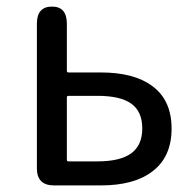

<svg xmlns="http://www.w3.org/2000/svg" viewBox="-20 -563 588 583"><path d="M144 0Q92 0 92 -52V-491Q92 -543 138 -543Q183 -543 183 -491V-348Q183 -343 188 -343H286Q387 -343 442 -302Q501 -259 501 -172.5Q501 -86 442 -42Q387 0 286 0ZM183 -78Q183 -73 188 -73H276Q345 -73 378.5 -97.5Q412 -122 412 -173Q412 -224 379 -248Q346 -272 276 -272H188Q183 -272 183 -267Z"/></svg>

Font: Resource Han Rounded JP
Style: Regular
Weight: 400
Designer: Cyano Hao (round all glyphs); Ryoko NISHIZUKA 西塚涼子 (kana, bopomofo & ideographs); Paul D. Hunt (Latin, Greek & Cyrillic)
Foundry: Cyano Hao
Version: 0.990